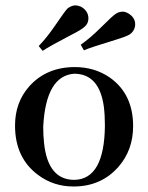

<svg xmlns="http://www.w3.org/2000/svg" viewBox="-20 -675 544 705"><path d="M138.7 -210Q148.4 -396.5 252 -404.3Q344.7 -404.3 361.3 -283.2Q365.2 -252 365.2 -213.9Q363.3 -16.6 252.9 -14.6Q155.3 -14.6 141.6 -151.4Q138.7 -177.7 138.7 -210ZM254.9 -428.7Q150.4 -428.7 86.9 -357.4Q35.2 -298.8 35.2 -213.9Q35.2 -95.7 119.1 -33.2Q175.8 9.8 250 9.8Q351.6 9.8 415 -62.5Q468.8 -124 468.8 -211.9Q468.8 -330.1 382.8 -390.6Q327.1 -428.7 254.9 -428.7ZM290 -576.2Q304.7 -587.9 304.7 -608.4Q303.7 -635.7 277.3 -650.4Q265.6 -655.3 255.9 -655.3Q241.2 -654.3 227.5 -643.6Q218.8 -634.8 181.6 -580.1Q151.4 -536.1 122.1 -505.9L136.7 -488.3Q161.1 -504.9 245.1 -548.8Q278.3 -565.4 290 -576.2ZM455.1 -547.9Q471.7 -558.6 475.6 -577.1Q480.5 -606.4 454.1 -624Q445.3 -629.9 436.5 -631.8Q419.9 -633.8 406.2 -625Q394.5 -618.2 350.6 -574.2Q311.5 -535.2 276.4 -510.7L288.1 -490.2Q312.5 -501 409.2 -530.3Q441.4 -540 455.1 -547.9Z"/></svg>

Font: Abhaya Libre SemiBold
Style: Regular
Weight: 600
Designer: Pushpananda Ekanayake, Sol Matas, Pathum Egodawatta
Foundry: Mooniak
Version: Version 1.050 ; ttfautohint (v1.6)